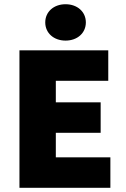

<svg xmlns="http://www.w3.org/2000/svg" viewBox="-20 -888 596 908"><path d="M72 0H502V-144H244V-260H456V-404H244V-506H492V-650H72ZM290 -696C346 -696 386 -732 386 -782C386 -832 346 -868 290 -868C234 -868 194 -832 194 -782C194 -732 234 -696 290 -696Z"/></svg>

Font: Giro Sans Black
Style: Regular
Weight: 900
Designer: Paul D. Hunt
Foundry: Adobe Systems Incorporated
Version: Version 1.000;PS 1.0;hotconv 1.0.88;makeotf.lib2.5.647800